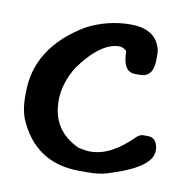

<svg xmlns="http://www.w3.org/2000/svg" viewBox="-61 -541 599 602"><g transform="rotate(10 238.5 -240.0)"><path d="M308.9 -480.1Q373.1 -480.1 396.2 -440.3Q406.7 -419.7 406.7 -406.2V-385.1Q406.7 -329.5 364.5 -329.5H348.7Q308.9 -329.5 308.9 -395.7Q296.9 -406.2 285.4 -406.2Q226.4 -406.2 161.2 -316.5Q127.1 -261.4 127.1 -205.8Q127.1 -110.8 213.9 -71Q237.9 -65.7 248.4 -65.7H253.7Q317 -65.7 385.6 -134.3Q396.6 -144.8 406.7 -144.8H422.5Q449.4 -144.8 454.2 -110.8V-102.6Q454.2 -49.4 317 -7.7Q292.6 0 256.1 0H229.7Q87.3 0 32.1 -131.9Q21.6 -162.6 21.6 -195.2V-213.4Q21.6 -357.3 169.3 -445.6Q235.5 -480.1 308.9 -480.1Z"/></g></svg>

Font: Namteng
Style: Regular
Weight: 400
Designer: Khon Soe Zaw Thu
Foundry: MPUA
Version: Version 1.03 June 17, 2016